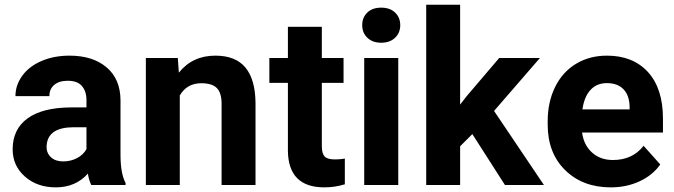

<svg xmlns="http://www.w3.org/2000/svg" viewBox="-20 -794 2892 824"><path d="M371.8 0Q361.7 -19.6 357.2 -48.9Q304.3 10.1 219.6 10.1Q139.5 10.1 86.9 -36.3Q34.3 -82.6 34.3 -153.1Q34.3 -239.8 98.5 -286.1Q162.7 -332.5 284.1 -333H351.1V-364.2Q351.1 -402 331.7 -424.7Q312.3 -447.4 270.5 -447.4Q233.8 -447.4 212.8 -429.7Q191.9 -412.1 191.9 -381.4H46.3Q46.3 -428.7 75.6 -469Q104.8 -509.3 158.2 -532.2Q211.6 -555.2 278.1 -555.2Q378.8 -555.2 438 -504.5Q497.2 -453.9 497.2 -362.2V-125.9Q497.7 -48.4 518.9 -8.6V0ZM251.4 -101.3Q283.6 -101.3 310.8 -115.6Q338 -130 351.1 -154.2V-247.9H296.7Q187.4 -247.9 180.4 -172.3L179.8 -163.7Q179.8 -136.5 199 -118.9Q218.1 -101.3 251.4 -101.3Z M743.1 -545.1 747.6 -482.1Q806 -555.2 904.3 -555.2Q990.9 -555.2 1033.2 -504.3Q1075.6 -453.4 1076.6 -352.1V0H931V-348.6Q931 -395 910.8 -415.9Q890.7 -436.8 843.8 -436.8Q782.4 -436.8 751.6 -384.4V0H606V-545.1Z M1361.2 -679.1V-545.1H1454.4V-438.3H1361.2V-166.2Q1361.2 -136 1372.8 -122.9Q1384.4 -109.8 1417.1 -109.8Q1441.3 -109.8 1459.9 -113.4V-3Q1417.1 10.1 1371.8 10.1Q1218.6 10.1 1215.6 -144.6V-438.3H1136V-545.1H1215.6V-679.1Z M1689.2 0H1543.1V-545.1H1689.2ZM1534.5 -686.1Q1534.5 -718.9 1556.4 -740.1Q1578.3 -761.2 1616.1 -761.2Q1653.4 -761.2 1675.6 -740.1Q1697.7 -718.9 1697.7 -686.1Q1697.7 -652.9 1675.3 -631.7Q1652.9 -610.6 1616.1 -610.6Q1579.3 -610.6 1556.9 -631.7Q1534.5 -652.9 1534.5 -686.1Z M2007.1 -218.6 1954.7 -166.2V0H1809.1V-773.8H1954.7V-345.1L1982.9 -381.4L2122.4 -545.1H2297.2L2100.3 -317.9L2314.4 0H2147.1Z M2601 10.1Q2481.1 10.1 2405.8 -63.5Q2330.5 -137 2330.5 -259.4V-273.6Q2330.5 -355.7 2362.2 -420.4Q2394 -485.1 2452.1 -520.2Q2510.3 -555.2 2584.9 -555.2Q2696.7 -555.2 2761 -484.6Q2825.2 -414.1 2825.2 -284.6V-225.2H2478.1Q2485.1 -171.8 2520.7 -139.5Q2556.2 -107.3 2610.6 -107.3Q2694.7 -107.3 2742.1 -168.3L2813.6 -88.2Q2780.9 -41.8 2724.9 -15.9Q2669 10.1 2601 10.1ZM2584.4 -437.3Q2541.1 -437.3 2514.1 -408.1Q2487.2 -378.8 2479.6 -324.4H2682.1V-336Q2681.1 -384.4 2655.9 -410.8Q2630.7 -437.3 2584.4 -437.3Z"/></svg>

Font: Vazir FD
Style: Bold
Weight: 700
Foundry: DejaVu fonts team - Redesigned by Saber Rastikerdar
Version: Version 21.10;October 20, 2019;FontCreator 12.0.0.2547 64-bi